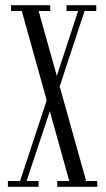

<svg xmlns="http://www.w3.org/2000/svg" viewBox="-20 -720 408 740"><path d="M10.5 0V-22.5H57.5L160 -333.5L64 -677.5H22.5V-700H173.5V-677.5H129L199 -427.5L281 -677.5H236.5V-700H351V-677.5H306L210 -387L312 -22.5H355V0H200.5V-22.5H247L172 -291.5L82.5 -22.5H128.5V0Z"/></svg>

Font: Imbue 50pt Light
Style: Regular
Weight: 300
Designer: Tyler Finck
Foundry: Etcetera Type Company
Version: Version 1.102; ttfautohint (v1.8.3)